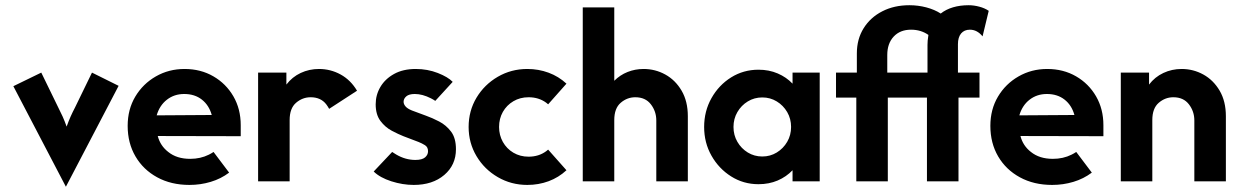

<svg xmlns="http://www.w3.org/2000/svg" viewBox="-20 -695 4757 736"><path d="M434.7 -366Q434.7 -366 232.6 20.8L31.2 -364.6Q31.2 -364.6 138.2 -416.7L203.5 -282.6Q212.5 -265.3 220.1 -248.3Q227.8 -231.2 235.4 -209.7Q243.1 -231.2 250.7 -248.3Q258.3 -265.3 267.4 -282.6L332.6 -416.7Z M858.3 -33.3Q827.1 -9.7 787.8 2.1Q748.6 13.9 706.2 13.9Q636.1 13.9 582.6 -15.3Q529.2 -44.4 499.3 -95.5Q469.4 -146.5 469.4 -212.5Q469.4 -275.7 498.6 -324.7Q527.8 -373.6 577.4 -402.1Q627.1 -430.6 687.5 -430.6Q749.3 -430.6 797.9 -402.4Q846.5 -374.3 874.7 -325.7Q902.8 -277.1 902.8 -215.3V-172.9L584.7 -173.6Q594.4 -136.1 625 -112.5Q657.6 -86.1 709 -86.1Q748.6 -86.1 780.6 -102.1Q790.3 -106.9 798.6 -112.5Q798.6 -112.5 858.3 -33.3ZM791.7 -254.2Q781.2 -291.7 753.8 -313.2Q726.4 -334.7 686.1 -334.7Q647.9 -334.7 619.8 -312.8Q591.7 -291 580.6 -252.8Q580.6 -252.8 791.7 -254.2Z M1241.7 -277.8Q1236.8 -286.8 1230.6 -295.1Q1209.7 -322.2 1170.8 -322.2Q1139.6 -322.2 1114.9 -301Q1090.3 -279.9 1090.3 -234.7V0H969.4V-416.7H1077.8V-370.8Q1100 -400 1132.6 -415.3Q1165.3 -430.6 1202.8 -430.6Q1247.2 -430.6 1285.8 -409.4Q1324.3 -388.2 1348.6 -347.2Q1348.6 -347.2 1241.7 -277.8Z M1483.3 -112.5Q1490.3 -107.6 1498.6 -102.8Q1534 -81.9 1572.2 -81.9Q1597.9 -81.9 1609.4 -91.7Q1620.8 -101.4 1620.8 -115.3Q1620.8 -131.2 1609 -138.5Q1597.2 -145.8 1584.7 -150.7L1526.4 -172.9Q1506.9 -180.6 1481.9 -193.8Q1456.9 -206.9 1438.5 -231.2Q1420.1 -255.6 1420.1 -295.1Q1420.1 -331.2 1438.2 -361.8Q1456.2 -392.4 1490.6 -411.5Q1525 -430.6 1573.6 -430.6Q1618.8 -430.6 1658 -415.3Q1697.2 -400 1715.3 -381.2L1648.6 -308.3Q1640.3 -313.9 1631.9 -318.1Q1599.3 -334.7 1570.1 -334.7Q1547.9 -334.7 1537.5 -325.7Q1527.1 -316.7 1527.1 -304.9Q1527.1 -295.8 1534.4 -287.2Q1541.7 -278.5 1559 -271.5L1613.2 -251.4Q1636.8 -243.1 1663.5 -229.2Q1690.3 -215.3 1709 -190.6Q1727.8 -166 1727.8 -122.9Q1727.8 -62.5 1683 -24.3Q1638.2 13.9 1566 13.9Q1523.6 13.9 1480.2 0Q1436.8 -13.9 1412.5 -37.5Z M2151.4 -42.4Q2121.5 -14.6 2083 -0.3Q2044.4 13.9 2001.4 13.9Q1939.6 13.9 1888.2 -16Q1836.8 -45.8 1806.6 -96.5Q1776.4 -147.2 1776.4 -208.3Q1776.4 -270.1 1806.6 -320.5Q1836.8 -370.8 1888.2 -400.7Q1939.6 -430.6 2001.4 -430.6Q2044.4 -430.6 2083 -416.3Q2121.5 -402.1 2151.4 -374.3L2081.2 -295.1Q2077.8 -297.9 2073.6 -301.4Q2045.1 -322.2 2006.2 -322.2Q1973.6 -322.2 1947.9 -306.9Q1922.2 -291.7 1907.6 -266Q1893.1 -240.3 1893.1 -208.3Q1893.1 -177.1 1907.6 -151Q1922.2 -125 1947.9 -109.7Q1973.6 -94.4 2006.2 -94.4Q2045.1 -94.4 2073.6 -115.3Q2077.8 -118.8 2081.2 -121.5Q2081.2 -121.5 2151.4 -42.4Z M2213.9 0V-666.7H2334.7V-385.4Q2356.9 -407.6 2385.8 -419.1Q2414.6 -430.6 2447.2 -430.6Q2491.7 -430.6 2530.2 -409.4Q2568.8 -388.2 2592.7 -347.6Q2616.7 -306.9 2616.7 -249.3V0H2495.8V-233.3Q2495.8 -268.1 2475 -295.1Q2454.2 -322.2 2415.3 -322.2Q2384 -322.2 2359.4 -301Q2334.7 -279.9 2334.7 -234.7V0Z M2887.5 11.1Q2829.9 11.1 2782.6 -18.8Q2735.4 -48.6 2707.3 -98.3Q2679.2 -147.9 2679.2 -208.3Q2679.2 -268.8 2707.3 -318.8Q2735.4 -368.8 2782.6 -398.3Q2829.9 -427.8 2887.5 -427.8Q2927.8 -427.8 2961.1 -413.5Q2994.4 -399.3 3018.1 -374.3V-416.7H3122.2V0H3018.1V-42.4Q2994.4 -17.4 2961.1 -3.1Q2927.8 11.1 2887.5 11.1ZM2902.1 -95.1Q2932.6 -95.1 2957.6 -110.4Q2982.6 -125.7 2997.6 -151.4Q3012.5 -177.1 3012.5 -208.3Q3012.5 -239.6 2997.6 -265.3Q2982.6 -291 2957.6 -306.2Q2932.6 -321.5 2902.1 -321.5Q2871.5 -321.5 2846.5 -306.2Q2821.5 -291 2806.6 -265.3Q2791.7 -239.6 2791.7 -208.3Q2791.7 -177.1 2806.6 -151.4Q2821.5 -125.7 2846.5 -110.4Q2871.5 -95.1 2902.1 -95.1Z M3262.5 0V-320.8H3184.7V-416.7H3264.6V-490.3Q3264.6 -545.1 3290.6 -586.8Q3316.7 -628.5 3362.2 -651.7Q3407.6 -675 3466 -675Q3499.3 -675 3530.9 -666.7Q3562.5 -658.3 3586.1 -643.1Q3606.2 -659 3633.3 -667Q3660.4 -675 3693.1 -675Q3713.2 -675 3734 -669.4Q3754.9 -663.9 3770.1 -653.5L3746.5 -555.6Q3725.7 -581.2 3697.9 -581.2Q3676.4 -581.2 3664.2 -566.7Q3652.1 -552.1 3652.1 -525.7V-416.7H3734.7V-320.8H3654.2V0H3533.3V-320.8H3383.3V0ZM3381.2 -416.7H3535.4V-522.9Q3535.4 -530.6 3536.1 -539.2Q3536.8 -547.9 3538.9 -561.1Q3510.4 -581.2 3472.2 -581.2Q3430.6 -581.2 3405.9 -554.9Q3381.2 -528.5 3381.2 -484Z M4165.3 -33.3Q4134 -9.7 4094.8 2.1Q4055.6 13.9 4013.2 13.9Q3943.1 13.9 3889.6 -15.3Q3836.1 -44.4 3806.2 -95.5Q3776.4 -146.5 3776.4 -212.5Q3776.4 -275.7 3805.6 -324.7Q3834.7 -373.6 3884.4 -402.1Q3934 -430.6 3994.4 -430.6Q4056.2 -430.6 4104.9 -402.4Q4153.5 -374.3 4181.6 -325.7Q4209.7 -277.1 4209.7 -215.3V-172.9L3891.7 -173.6Q3901.4 -136.1 3931.9 -112.5Q3964.6 -86.1 4016 -86.1Q4055.6 -86.1 4087.5 -102.1Q4097.2 -106.9 4105.6 -112.5Q4105.6 -112.5 4165.3 -33.3ZM4098.6 -254.2Q4088.2 -291.7 4060.8 -313.2Q4033.3 -334.7 3993.1 -334.7Q3954.9 -334.7 3926.7 -312.8Q3898.6 -291 3887.5 -252.8Q3887.5 -252.8 4098.6 -254.2Z M4276.4 0V-416.7H4384.7V-370.8Q4406.9 -400 4439.6 -415.3Q4472.2 -430.6 4509.7 -430.6Q4554.2 -430.6 4592.7 -409.4Q4631.2 -388.2 4655.2 -347.6Q4679.2 -306.9 4679.2 -249.3V0H4558.3V-233.3Q4558.3 -268.1 4537.5 -295.1Q4516.7 -322.2 4477.8 -322.2Q4446.5 -322.2 4421.9 -301Q4397.2 -279.9 4397.2 -234.7V0Z"/></svg>

Font: co2trust
Style: Bold
Weight: 700
Designer: Kristian Moeller
Foundry: Dicotype
Version: Version 1.000